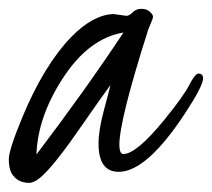

<svg xmlns="http://www.w3.org/2000/svg" viewBox="-20 -392 477 432"><path d="M257.8 -318.8Q179.7 -305.7 121.6 -216.3Q64.9 -129.4 62 -44.4Q173.8 -191.9 257.8 -318.8ZM235.4 -360.4 264.2 -356.4Q271 -356.4 278.6 -364.3Q286.1 -372.1 298.1 -372.1Q310.1 -372.1 317.1 -365.7Q324.2 -359.4 324.2 -354.7Q324.2 -350.1 319.3 -339.4Q314.5 -328.6 313.5 -325.2Q248.5 -121.6 248.5 -65.4Q249 -45.9 257.3 -45.4Q287.1 -45.4 350.6 -123.5Q393.1 -175.8 405.5 -200.2Q418 -224.6 425.3 -226.1Q426.8 -226.1 427.7 -226.6Q436.5 -225.6 437 -216.3Q437 -198.7 396.5 -137.2Q310.1 -5.4 247.1 -5.4Q201.7 -5.4 201.7 -68.8Q201.7 -99.1 213.9 -144.3Q226.1 -189.5 228.5 -200.7Q217.3 -186 153.3 -94.2Q89.4 -2.4 61.5 14.2Q52.7 19 46.4 19.5Q18.6 19.5 5.9 -2.4Q0 -13.2 -0.2 -33.4Q-0.5 -53.7 29.8 -127Q78.6 -245.1 140.6 -309.1Q189.5 -358.9 235.4 -360.4Z"/></svg>

Font: Kristi
Style: Regular
Weight: 400
Italic angle: -15°
Version: Version 1.004